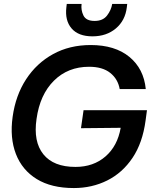

<svg xmlns="http://www.w3.org/2000/svg" viewBox="-20 -940 773 972"><path d="M354 12Q240 12 166 -33.5Q92 -79 60.5 -160.5Q29 -242 44 -349Q59 -457 112 -538.5Q165 -620 248.5 -666Q332 -712 439 -712Q562 -712 635 -652Q708 -592 718 -489H586Q577 -540 538 -571Q499 -602 431 -602Q324 -602 253 -531.5Q182 -461 165 -338Q148 -223 199.5 -159Q251 -95 362 -95Q453 -95 514 -148Q575 -201 591 -293L390 -291L403 -382H724L717 -330Q702 -217 651 -141Q600 -65 523 -26.5Q446 12 354 12ZM448 -756Q377 -756 342.5 -796Q308 -836 316 -903L318 -920H393Q389 -889 402.5 -861.5Q416 -834 459 -834Q501 -834 522 -861.5Q543 -889 548 -920H624L622 -903Q614 -836 566.5 -796Q519 -756 448 -756Z"/></svg>

Font: Host Grotesk SemiBold
Style: Italic
Weight: 600
Italic angle: -8°
Designer: Doğukan Karapınar based on Poppins by Indian Type Foundry, Jonny Pinhorn
Foundry: Element Type
Version: Version 1.001; ttfautohint (v1.8.4.7-5d5b)